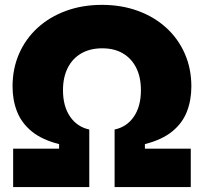

<svg xmlns="http://www.w3.org/2000/svg" viewBox="-20 -757 826 777"><path d="M33.2 0V-155.3H219.2V-173.8Q149.9 -191.4 108.6 -225.1Q67.4 -258.8 49.1 -305.2Q30.8 -351.6 30.8 -407.2Q30.8 -479.5 57.4 -540Q84 -600.6 132.6 -644.8Q181.2 -689 247.3 -713.1Q313.5 -737.3 392.6 -737.3Q471.7 -737.3 537.8 -713.1Q604 -689 652.6 -644.8Q701.2 -600.6 727.8 -540Q754.4 -479.5 754.4 -407.2Q754.4 -351.6 736.3 -305.2Q718.3 -258.8 677 -225.1Q635.7 -191.4 566.4 -173.8V-155.3H752V0H443.8V-232.9Q493.2 -243.2 521.7 -284.9Q550.3 -326.7 550.3 -392.1Q550.3 -444.8 531.2 -482.7Q512.2 -520.5 477.3 -541Q442.4 -561.5 393.6 -561.5Q344.7 -561.5 309.1 -541Q273.4 -520.5 254.2 -482.4Q234.9 -444.3 234.9 -392.1Q234.9 -326.7 263.7 -284.9Q292.5 -243.2 341.3 -232.9V0Z"/></svg>

Font: Inter 18pt Black
Style: Regular
Weight: 900
Designer: Rasmus Andersson
Foundry: rsms
Version: Version 4.001;git-66647c0bb